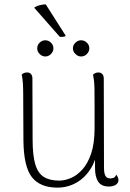

<svg xmlns="http://www.w3.org/2000/svg" viewBox="-20 -845 595 877"><path d="M136 -810Q143 -815 151 -818Q159 -821 169.5 -823Q180 -825 189 -825L280 -682Q279 -678 268.5 -677Q258 -676 253 -677ZM430 -514Q440 -514 447 -507Q454 -500 454 -486L455 -80Q455 -52 462 -41Q469 -30 484 -30Q490 -30 498 -32.5Q506 -35 511 -47Q521 -35 521 -22Q521 -9 509 -1Q497 7 477 7Q444 7 429 -14.5Q414 -36 414 -78V-173L428 -184Q423 -123 397 -79Q371 -35 330.5 -11.5Q290 12 242 12Q163 12 125.5 -36Q88 -84 87 -205L86 -412Q86 -441 84.5 -465Q83 -489 79 -504Q83 -508 88.5 -511Q94 -514 104 -514Q115 -514 121.5 -507Q128 -500 128 -487L129 -206Q129 -136 141 -95Q153 -54 180 -37Q207 -20 251 -20Q275 -20 303 -31.5Q331 -43 356 -70.5Q381 -98 396.5 -144Q412 -190 412 -260Q412 -328 412 -371Q412 -414 411.5 -439.5Q411 -465 409 -479Q407 -493 405 -504Q408 -507 414 -510.5Q420 -514 430 -514ZM187 -587Q172 -587 161 -598.5Q150 -610 150 -624Q150 -639 161 -650Q172 -661 187 -661Q202 -661 213 -650Q224 -639 224 -624Q224 -610 213 -598.5Q202 -587 187 -587ZM350 -587Q336 -587 324.5 -598.5Q313 -610 313 -624Q313 -639 324.5 -650Q336 -661 350 -661Q366 -661 377 -650Q388 -639 388 -624Q388 -610 377 -598.5Q366 -587 350 -587Z"/></svg>

Font: Arima Thin ExtraLight
Style: Regular
Weight: 250
Version: Version 1.100